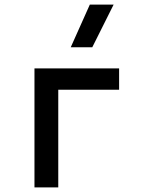

<svg xmlns="http://www.w3.org/2000/svg" viewBox="-20 -815 626 835"><path d="M129.9 0H233.4V-424.8H498V-517.6H129.9ZM287.6 -609.4H381.3L474.1 -794.9H370.6Z"/></svg>

Font: Cascadia Code PL
Style: Regular
Weight: 400
Monospace: yes
Designer: Aaron Bell
Foundry: Saja Typeworks
Version: Version 2404.023